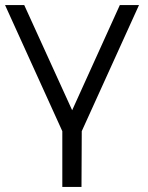

<svg xmlns="http://www.w3.org/2000/svg" viewBox="-22 -520 587 761"><path d="M529 -500 302 0V6L301 221H225V6V0L-2 -500H74L264 -83L453 -500Z"/></svg>

Font: Nata Sans
Style: Regular
Weight: 400
Designer: Daniel Uzquiano Cruz
Version: Version 1.001